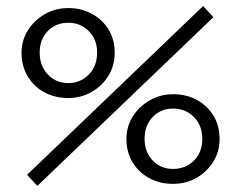

<svg xmlns="http://www.w3.org/2000/svg" viewBox="-20 -607 770 640"><path d="M104.5 12.7 70.3 -24.4 657.2 -586.9 691.4 -549.8ZM208 -280.3Q163.1 -280.3 127.9 -299.3Q92.8 -318.4 72.3 -352.5Q51.8 -386.7 51.8 -430.7Q51.8 -472.7 73.2 -506.3Q94.7 -540 129.9 -560.1Q165 -580.1 208 -580.1Q251 -580.1 286.1 -561Q321.3 -542 341.8 -508.8Q362.3 -475.6 362.3 -430.7Q362.3 -387.7 340.8 -353.5Q319.3 -319.3 284.2 -299.8Q249 -280.3 208 -280.3ZM208 -330.1Q248 -330.1 275.9 -358.4Q303.7 -386.7 303.7 -431.6Q303.7 -475.6 275.9 -503.4Q248 -531.2 208 -531.2Q166 -531.2 139.2 -503.4Q112.3 -475.6 112.3 -431.6Q112.3 -387.7 139.2 -358.9Q166 -330.1 208 -330.1ZM556.6 5.9Q512.7 5.9 477.5 -13.2Q442.4 -32.2 421.9 -65.9Q401.4 -99.6 401.4 -143.6Q401.4 -185.5 422.9 -219.2Q444.3 -252.9 480 -272.9Q515.6 -293 556.6 -293Q601.6 -293 636.2 -273.9Q670.9 -254.9 691.4 -221.7Q711.9 -188.5 711.9 -143.6Q711.9 -100.6 690.4 -66.9Q668.9 -33.2 634.3 -13.7Q599.6 5.9 556.6 5.9ZM556.6 -43.9Q598.6 -43.9 626.5 -71.8Q654.3 -99.6 654.3 -144.5Q654.3 -188.5 626.5 -216.8Q598.6 -245.1 556.6 -245.1Q515.6 -245.1 488.8 -216.8Q461.9 -188.5 461.9 -144.5Q461.9 -100.6 488.8 -72.3Q515.6 -43.9 556.6 -43.9Z"/></svg>

Font: Crimson Pro ExtraLight Light
Style: Italic
Weight: 300
Italic angle: -12°
Version: Version 1.002